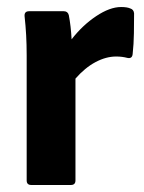

<svg xmlns="http://www.w3.org/2000/svg" viewBox="-20 -527 411 547"><path d="M69 0Q56 0 56 -13V-369Q56 -400 54.5 -427Q53 -454 50 -481Q49 -495 63 -495H162Q173 -495 176 -484Q182 -453 184 -415Q215 -455 254 -481Q293 -507 325 -507Q342 -507 351 -503Q361 -500 362 -489Q362 -463 361.5 -432Q361 -401 358 -374Q357 -359 343 -362Q328 -366 311 -366Q282 -366 252 -350Q222 -334 195 -303V-13Q195 0 182 0Z"/></svg>

Font: Sofia Sans ExtraBold
Style: Regular
Weight: 800
Designer: Botio Nikoltchev, Ani Petrova
Foundry: lettersoup
Version: Version 4.101; ttfautohint (v1.8.4.7-5d5b)